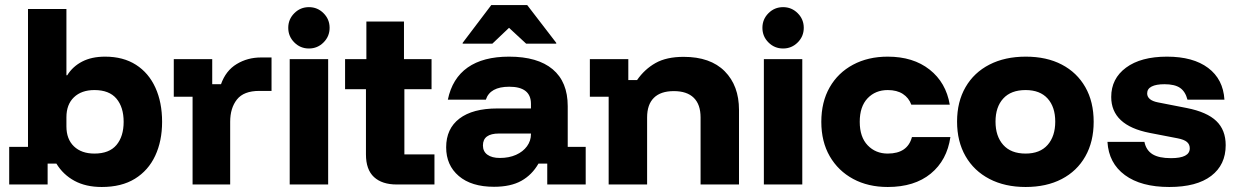

<svg xmlns="http://www.w3.org/2000/svg" viewBox="-20 -736 4932 766"><path d="M385.8 10Q322.5 10 277.1 -14.6Q231.7 -39.2 205 -83.3H170V0H16.7V-150H91.7V-700H245V-435.8H248.3Q270 -470.8 307.9 -490.4Q345.8 -510 399.2 -510Q471.7 -510 522.5 -477.5Q573.3 -445 600 -386.2Q626.7 -327.5 626.7 -250Q626.7 -173.3 599.2 -114.6Q571.7 -55.8 518.3 -22.9Q465 10 385.8 10ZM356.7 -123.3Q415.8 -123.3 444.6 -157.5Q473.3 -191.7 473.3 -250Q473.3 -308.3 444.6 -342.5Q415.8 -376.7 356.7 -376.7Q305 -376.7 275 -347.9Q245 -319.2 245 -268.3V-231.7Q245 -180.8 275 -152.1Q305 -123.3 356.7 -123.3Z M748.3 0V-350H673.3V-500H826.7V-400H861.7Q880.8 -454.2 924.2 -480.4Q967.5 -506.7 1020.8 -506.7H1063.3V-373.3H1014.2Q952.5 -373.3 925.4 -339.2Q898.3 -305 898.3 -250V0Z M1135.8 0V-500H1289.2V0ZM1212.5 -542.5Q1178.3 -542.5 1154.2 -566.7Q1130 -590.8 1130 -625Q1130 -659.2 1154.2 -683.3Q1178.3 -707.5 1212.5 -707.5Q1246.7 -707.5 1270.8 -683.3Q1295 -659.2 1295 -625Q1295 -590.8 1270.8 -566.7Q1246.7 -542.5 1212.5 -542.5Z M1562.5 0Q1504.2 0 1472.1 -29.6Q1440 -59.2 1440 -120V-380H1356.7V-500H1441.7V-650H1591.7V-500H1701.7V-380H1593.3V-120H1713.3V0Z M1950.8 9.2Q1860.8 9.2 1810.4 -33.8Q1760 -76.7 1760 -148.3Q1760 -222.5 1812.9 -262.9Q1865.8 -303.3 1964.2 -303.3H2098.3V-321.7Q2098.3 -390 2011.7 -390Q1935 -390 1918.3 -338.3H1766.7Q1784.2 -423.3 1845.8 -466.7Q1907.5 -510 2010.8 -510Q2125 -510 2185 -459.6Q2245 -409.2 2245 -312.5V-150H2316.7V0H2163.3V-83.3H2128.3Q2102.5 -38.3 2060 -14.6Q2017.5 9.2 1950.8 9.2ZM1974.2 -105.8Q2010.8 -105.8 2038.8 -118.3Q2066.7 -130.8 2082.5 -152.5Q2098.3 -174.2 2098.3 -200.8V-203.3H1970.8Q1906.7 -203.3 1906.7 -155.8Q1906.7 -131.7 1924.6 -118.8Q1942.5 -105.8 1974.2 -105.8ZM1825.8 -561.7V-565L1940 -715.8H2083.3L2199.2 -565V-561.7H2079.2L2010.8 -625L1944.2 -561.7Z M2408.3 0V-350H2333.3V-500H2486.7V-416.7H2521.7Q2551.7 -460 2595.4 -484.6Q2639.2 -509.2 2707.5 -509.2Q2814.2 -509.2 2871.3 -451.7Q2928.3 -394.2 2928.3 -297.5V0H2775V-267.5Q2775 -319.2 2747.9 -345.8Q2720.8 -372.5 2668.3 -372.5Q2615.8 -372.5 2588.8 -345.8Q2561.7 -319.2 2561.7 -267.5V0Z M3027.5 0V-500H3180.8V0ZM3104.2 -542.5Q3070 -542.5 3045.8 -566.7Q3021.7 -590.8 3021.7 -625Q3021.7 -659.2 3045.8 -683.3Q3070 -707.5 3104.2 -707.5Q3138.3 -707.5 3162.5 -683.3Q3186.7 -659.2 3186.7 -625Q3186.7 -590.8 3162.5 -566.7Q3138.3 -542.5 3104.2 -542.5Z M3521.7 10Q3443.3 10 3383.8 -22.1Q3324.2 -54.2 3290.4 -112.5Q3256.7 -170.8 3256.7 -250Q3256.7 -329.2 3290 -387.5Q3323.3 -445.8 3383.3 -477.9Q3443.3 -510 3521.7 -510Q3623.3 -510 3688.8 -458.3Q3754.2 -406.7 3769.2 -318.3H3615.8Q3605.8 -345.8 3582.1 -361.2Q3558.3 -376.7 3521.7 -376.7Q3472.5 -376.7 3441.2 -343.8Q3410 -310.8 3410 -250Q3410 -189.2 3441.7 -156.2Q3473.3 -123.3 3521.7 -123.3Q3600.8 -123.3 3618.3 -189.2H3771.7Q3758.3 -96.7 3693.3 -43.3Q3628.3 10 3521.7 10Z M4071.7 10Q3989.2 10 3927.5 -22.1Q3865.8 -54.2 3832.1 -112.9Q3798.3 -171.7 3798.3 -250.8Q3798.3 -330 3832.1 -388.3Q3865.8 -446.7 3927.5 -478.3Q3989.2 -510 4072.5 -510Q4155.8 -510 4216.2 -478.3Q4276.7 -446.7 4310 -388.3Q4343.3 -330 4343.3 -250Q4343.3 -170.8 4310 -112.1Q4276.7 -53.3 4215.8 -21.7Q4155 10 4071.7 10ZM4071.7 -123.3Q4129.2 -123.3 4159.6 -157.9Q4190 -192.5 4190 -250.8Q4190 -309.2 4159.6 -342.9Q4129.2 -376.7 4071.7 -376.7Q4013.3 -376.7 3982.5 -342.9Q3951.7 -309.2 3951.7 -250.8Q3951.7 -192.5 3982.5 -157.9Q4013.3 -123.3 4071.7 -123.3Z M4645 10Q4532.5 10 4467.9 -37.5Q4403.3 -85 4398.3 -170H4545.8Q4552.5 -136.7 4577.9 -120.8Q4603.3 -105 4651.7 -105Q4726.7 -105 4726.7 -144.2Q4726.7 -160 4715.4 -169.6Q4704.2 -179.2 4678.3 -184.2L4566.7 -205.8Q4413.3 -235.8 4413.3 -349.2Q4413.3 -422.5 4472.5 -466.2Q4531.7 -510 4635.8 -510Q4740 -510 4800 -465Q4860 -420 4865 -338.3H4717.5Q4709.2 -370.8 4687.9 -385.4Q4666.7 -400 4625.8 -400Q4592.5 -400 4574.6 -390.8Q4556.7 -381.7 4556.7 -363.3Q4556.7 -350 4567.5 -340.8Q4578.3 -331.7 4600 -327.5L4715 -305Q4795 -289.2 4832.5 -253.3Q4870 -217.5 4870 -156.7Q4870 -78.3 4812.1 -34.2Q4754.2 10 4645 10Z"/></svg>

Font: Funnel Display ExtraBold
Style: Regular
Weight: 800
Designer: NORD ID, Kristian Moeller
Foundry: Dicotype
Version: Version 1.000